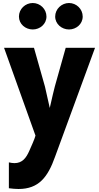

<svg xmlns="http://www.w3.org/2000/svg" viewBox="-20 -846 657 1277"><path d="M530 -736C530 -786 488 -826 439 -826C390 -826 347 -786 347 -736C347 -686 391 -650 439 -650C487 -650 530 -686 530 -736ZM289 -736C289 -786 247 -826 198 -826C148 -826 106 -786 106 -736C106 -686 149 -650 198 -650C246 -650 289 -686 289 -736ZM612 -528H417L345 -272C345 -272 321 -177 311 -128C300 -178 279 -270 279 -270L206 -528H7L216 56C211 77 187 130 175 157C154 205 128 239 76 239C65 239 52 237 39 234V406C62 409 83 411 103 411C238 411 298 332 346 197C364 147 612 -528 612 -528Z"/></svg>

Font: LINE Seed JP App_OTF ExtraBold
Style: Regular
Weight: 800
Designer: LINE & Fontrix & Fontworks
Version: Version 1.013